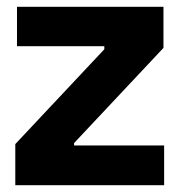

<svg xmlns="http://www.w3.org/2000/svg" viewBox="-20 -545 528 565"><path d="M25 0V-121L287 -400V-409H30V-525H461V-404L198 -124V-117H463V0Z"/></svg>

Font: Bricolage Grotesque 72pt
Style: Bold
Weight: 700
Designer: Mathieu Triay
Foundry: Atelier Triay
Version: Version 1.001;gftools[0.9.33.dev8+g029e19f]